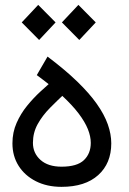

<svg xmlns="http://www.w3.org/2000/svg" viewBox="-20 -744 517 772"><path d="M227.2 7.3Q168.6 7.3 124.1 -15.4Q79.6 -38 54.8 -77.3Q30 -116.6 30 -167.6Q30 -211.9 46.7 -249.6Q63.3 -287.2 88.8 -318.5Q114.3 -349.9 142.9 -376.2Q171.6 -402.5 195.9 -423.9L246.2 -373.3Q212.2 -341.7 181.3 -310.5Q150.5 -279.3 131.4 -244.8Q112.4 -210.3 112.4 -169.6Q112.4 -128.2 142.8 -101Q173.2 -73.8 227.2 -73.8Q289.9 -73.8 317.5 -100.2Q345 -126.5 345 -169.6Q345 -195.6 333.3 -224.8Q321.6 -254 296.3 -287.5Q270.9 -321 229.3 -359.7Q187.6 -398.4 127.9 -442L171.2 -516.5Q241.1 -463.8 290.1 -416.5Q339.1 -369.2 369.2 -326.4Q399.4 -283.6 413.4 -244.1Q427.4 -204.6 427.4 -167.6Q427.4 -87.3 374.9 -40Q322.5 7.3 227.2 7.3ZM137.3 -583.3 67.4 -653.9 133.6 -724.4 203.5 -653.9ZM298.8 -583.3 228.9 -653.9 295.2 -724.4 365 -653.9Z"/></svg>

Font: Lexend Medium
Style: Regular
Weight: 500
Designer: Bonnie Shaver-Troup, Thomas Jockin
Foundry: Lexend
Version: Version 1.005